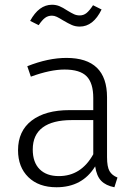

<svg xmlns="http://www.w3.org/2000/svg" viewBox="-20 -778 576 809"><path d="M475 -30 462 11Q426 4 406.5 -16Q387 -36 381 -77Q327 11 218 11Q143 11 99.5 -31.5Q56 -74 56 -145Q56 -226 113.5 -270Q171 -314 273 -314H373V-365Q373 -428 345 -456.5Q317 -485 252 -485Q192 -485 110 -455L95 -499Q183 -534 260 -534Q431 -534 431 -368V-116Q431 -75 441.5 -57Q452 -39 475 -30ZM373 -128V-272H282Q202 -272 160 -241Q118 -210 118 -148Q118 -94 147 -65Q176 -36 228 -36Q322 -36 373 -128ZM246 -692Q230 -702 219.5 -707Q209 -712 199 -712Q182 -712 169.5 -702.5Q157 -693 143 -672L107 -690Q144 -758 199 -758Q216 -758 230.5 -752Q245 -746 263 -734Q281 -723 292 -718Q303 -713 316 -713Q332 -713 344.5 -723Q357 -733 372 -756L408 -738Q373 -666 316 -666Q298 -666 283 -672.5Q268 -679 246 -692Z"/></svg>

Font: Statis Sans Light
Style: Regular
Weight: 300
Designer: bBox Type GmbH
Foundry: bBox Type GmbH
Version: Version 1.000